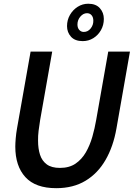

<svg xmlns="http://www.w3.org/2000/svg" viewBox="-20 -970 700 1004"><path d="M274 14Q165.5 14 112.8 -43.8Q60 -101.5 60 -203.5Q60 -220.5 62.2 -246.8Q64.5 -273 69 -298.5L140 -700H253L190 -343Q185 -313 181.8 -286Q178.5 -259 179 -234Q179 -193 189.2 -161Q199.5 -129 224.5 -110.5Q249.5 -92 293.5 -92Q342 -92 374.8 -114.2Q407.5 -136.5 428.8 -173.2Q450 -210 462.8 -254.5Q475.5 -299 483 -343L546 -700H659.5L589 -298.5Q572.5 -204 532 -133.8Q491.5 -63.5 427.2 -24.8Q363 14 274 14ZM412.5 -755Q372 -755 351.2 -778Q330.5 -801 330.5 -833.5Q330.5 -865.5 345.8 -892Q361 -918.5 386.2 -934.5Q411.5 -950.5 441.5 -950.5Q481.5 -950.5 502.2 -927.2Q523 -904 523 -871Q523 -839 508 -812.5Q493 -786 468 -770.5Q443 -755 412.5 -755ZM418 -803Q439.5 -803 454 -821Q468.5 -839 468 -862Q468 -879.5 459 -890.2Q450 -901 435 -901Q415.5 -901 400.2 -883.2Q385 -865.5 385 -842Q385 -824 394.5 -813.5Q404 -803 418 -803Z"/></svg>

Font: Cabin SemiCondensedSemiBold
Style: Italic
Weight: 600
Width: 4
Italic angle: -10°
Designer: Pablo Impallari
Foundry: Pablo Impallari. http://www.impallari.com Igino Marini. http://www.ikern.com
Version: Version 3.001